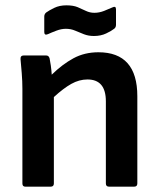

<svg xmlns="http://www.w3.org/2000/svg" viewBox="-20 -700 598 720"><path d="M75 0Q64 0 64 -12V-367Q64 -395 61.5 -426Q59 -457 57 -478Q56 -492 69 -492H153Q163 -492 166 -481Q168 -472 170.5 -454.5Q173 -437 174 -420Q214 -459 255.5 -481.5Q297 -504 349 -504Q495 -504 495 -339V-12Q495 0 483 0H389Q377 0 377 -12V-320Q377 -402 308 -402Q277 -402 247.5 -385.5Q218 -369 182 -336V-12Q182 0 170 0ZM332 -565Q312 -565 295 -571.5Q278 -578 262 -585Q246 -592 227 -592Q210 -592 191.5 -585Q173 -578 160 -572Q146 -566 146 -580V-638Q146 -647 153 -653Q164 -661 183.5 -670.5Q203 -680 229 -680Q255 -680 271.5 -673Q288 -666 302.5 -659Q317 -652 334 -652Q352 -652 370 -659Q388 -666 401 -672Q415 -679 415 -665V-607Q415 -597 408 -592Q398 -584 378 -574.5Q358 -565 332 -565Z"/></svg>

Font: Sofia Sans
Style: Bold
Weight: 700
Designer: Botio Nikoltchev, Ani Petrova
Foundry: lettersoup
Version: Version 4.100; ttfautohint (v1.8.4.7-5d5b)